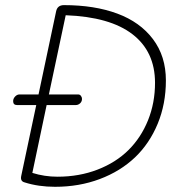

<svg xmlns="http://www.w3.org/2000/svg" viewBox="-20 -699 696 742"><path d="M227.1 -679.2Q345.2 -679.2 433.3 -646.5Q521.5 -613.8 571.3 -547.6Q621.1 -481.4 621.1 -388.2Q621.1 -297.4 589.4 -220.7Q557.6 -144 501.5 -90.6Q445.3 -37.1 365.7 -7.1Q286.1 22.9 192.9 22.9Q128.4 22.9 75.2 5.9Q57.6 1.5 62 -19L120.1 -293H45.9Q30.8 -293 30.8 -308.1Q30.8 -317.9 38.3 -325.9Q45.9 -334 55.2 -334H128.9L196.8 -654.8Q201.7 -679.2 227.1 -679.2ZM202.1 -16.1Q286.1 -16.1 356.9 -43.5Q427.7 -70.8 476.3 -118.9Q524.9 -167 552 -234.1Q579.1 -301.3 579.1 -378.9Q579.1 -499.5 491.9 -566.7Q404.8 -633.8 233.9 -640.1L168.9 -334H282.2Q288.6 -334 292.7 -328.6Q296.9 -323.2 296.9 -316.9Q296.9 -306.6 289.6 -299.8Q282.2 -293 272.9 -293H160.2L105 -30.8Q151.9 -16.1 202.1 -16.1Z"/></svg>

Font: Comic Neue Light
Style: Italic
Weight: 300
Italic angle: -12°
Designer: Craig Rozynski
Foundry: Craig Rozynski
Version: Version 2.003;hotconv 1.0.109;makeotfexe 2.5.65596